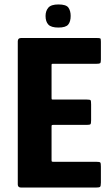

<svg xmlns="http://www.w3.org/2000/svg" viewBox="-20 -844 498 864"><path d="M75 0Q60 0 60 -14V-658Q60 -673 75 -673H415Q429 -673 431.5 -671Q434 -669 434 -656V-576Q434 -562 430.5 -559.5Q427 -557 415 -557H221Q214 -557 213 -556Q212 -555 212 -549V-405Q212 -398 213 -397Q214 -396 220 -396H370Q385 -396 387.5 -393Q390 -390 390 -374V-303Q390 -288 387 -285Q384 -282 370 -282H220Q215 -282 213.5 -281Q212 -280 212 -275V-125Q212 -119 213 -117.5Q214 -116 220 -116H412Q429 -116 431.5 -112.5Q434 -109 434 -94V-22Q434 -6 430 -3Q426 0 411 0ZM298 -772Q298 -747 287 -733.5Q276 -720 243 -720Q210 -720 197.5 -733.5Q185 -747 185 -772Q185 -795 197.5 -809.5Q210 -824 243 -824Q278 -824 288 -809.5Q298 -795 298 -772Z"/></svg>

Font: Glory Thin ExtraBold
Style: Regular
Weight: 800
Version: Version 1.011